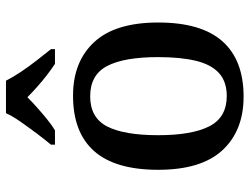

<svg xmlns="http://www.w3.org/2000/svg" viewBox="-114 -692 816 627"><g transform="rotate(-90 293.5 -378.0)"><path d="M292 10Q181 10 117 -59Q53 -128 53 -269Q53 -409 114 -478Q175 -547 295 -547Q406 -547 470 -478Q534 -409 534 -269Q534 -128 472.5 -59Q411 10 292 10ZM294 -45Q341 -45 369 -70.5Q397 -96 409 -146Q421 -196 421 -269Q421 -380 392 -435.5Q363 -491 293 -491Q223 -491 194.5 -435.5Q166 -380 166 -269Q166 -159 195 -102Q224 -45 294 -45ZM135 -619Q151 -638 170.5 -664Q190 -690 209 -717Q228 -744 238 -766H344Q355 -744 373 -717Q391 -690 411.5 -664Q432 -638 447 -619V-606H399Q382 -617 362 -632.5Q342 -648 323.5 -664.5Q305 -681 290 -696Q275 -681 256.5 -664.5Q238 -648 219 -632.5Q200 -617 182 -606H135Z"/></g></svg>

Font: Noto Serif Khmer Medium
Style: Regular
Weight: 500
Version: Version 2.003